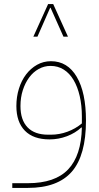

<svg xmlns="http://www.w3.org/2000/svg" viewBox="-20 -678 485 938"><path d="M40 217H116Q249 217 313 149.5Q377 82 380 -55H377Q348 -28 307 -12.5Q266 3 222 3Q143 3 101.5 -39.5Q60 -82 60 -160Q60 -205 72.5 -245Q85 -285 107.5 -314.5Q130 -344 161 -361.5Q192 -379 229 -379Q310 -379 355 -302.5Q400 -226 400 -89Q400 81 331 160.5Q262 240 116 240H40ZM229 -20Q270 -20 309.5 -34.5Q349 -49 380 -75V-109Q380 -163 369.5 -208.5Q359 -254 339.5 -287Q320 -320 291.5 -338Q263 -356 227 -356Q196 -356 169 -341Q142 -326 122.5 -299.5Q103 -273 91.5 -237.5Q80 -202 80 -160Q80 -92 114.5 -56Q149 -20 215 -20ZM312 -499H290L227 -640H225L163 -499H143L215 -658H240Z"/></svg>

Font: IBM Plex Sans Arabic Thin
Style: Regular
Weight: 100
Designer: Mike Abbink, Paul van der Laan, Pieter van Rosmalen, Wael Morcos, Khajak Apelian
Foundry: Bold Monday
Version: Version 1.101